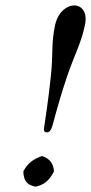

<svg xmlns="http://www.w3.org/2000/svg" viewBox="-20 -678 336 708"><path d="M253 -658C231 -658 195 -639 183 -585C168 -515 177 -480 167 -392C159 -314 145 -224 142 -203C142 -197 142 -190 153 -190C163 -190 168 -199 172 -210C177 -224 190 -284 226 -392C255 -478 280 -520 293 -585C304 -635 280 -658 253 -658ZM66 -44C68 -11 79 3 109 10H113C143 3 161 -12 178 -44L179 -48C176 -76 164 -92 137 -102H133C100 -90 82 -75 67 -48Z"/></svg>

Font: Libertinus Sans
Style: Italic
Weight: 400
Italic angle: -12°
Designer: Philipp H. Poll, Khaled Hosny
Foundry: Caleb Maclennan
Version: Version 7.050;RELEASE